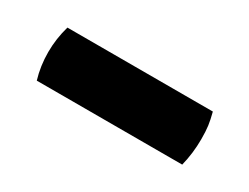

<svg xmlns="http://www.w3.org/2000/svg" viewBox="-29 -803 455 351"><g transform="rotate(30 199.0 -628.0)"><path d="M46 -571.5Q38 -598 38 -627.5Q38 -655.5 46 -683.5H353Q357 -668 358.5 -657Q360 -646 360 -629Q360 -599.5 353 -571.5Z"/></g></svg>

Font: Signika
Style: Bold
Weight: 700
Designer: Anna Giedry
Foundry: Anna Giedry
Version: Version 2.001